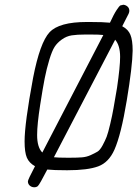

<svg xmlns="http://www.w3.org/2000/svg" viewBox="-20 -712 581 812"><path d="M84 -114Q84 -190 120 -383Q149 -532 189.5 -575.5Q230 -619 347 -619H359Q417 -619 445 -616Q462 -653 473.5 -670Q485 -687 488 -688.5Q491 -690 499 -691V-692Q510 -692 518.5 -685Q527 -678 527 -666Q527 -661 524 -654Q521 -647 512.5 -631.5Q504 -616 497 -601Q522 -588 531.5 -565Q541 -542 541 -498Q540 -431 516 -286.5Q492 -142 464 -79Q440 -25 395.5 -8.5Q351 8 265 8H262Q207 8 180 5Q147 69 140 75Q134 80 125 80Q114 80 106 73Q98 66 98 55Q98 48 128 -9Q103 -23 93.5 -45.5Q84 -68 84 -114ZM137 -141Q137 -89 159 -67L417 -564Q400 -566 363 -566H341Q306 -566 283.5 -562.5Q261 -559 241.5 -545Q222 -531 211 -514Q200 -497 188.5 -459Q177 -421 169 -380.5Q161 -340 150 -269Q137 -186 137 -141ZM208 -47Q225 -45 262 -45H278Q306 -45 326 -46.5Q346 -48 363.5 -56Q381 -64 392 -70.5Q403 -77 414 -97.5Q425 -118 431 -133.5Q437 -149 446 -187Q455 -225 460 -254Q465 -283 475 -341Q488 -430 488 -471Q488 -520 467 -544Z"/></svg>

Font: CMU Typewriter Text
Style: LightOblique
Weight: 200
Italic angle: -9.46001°
Version: Version 0.7.0